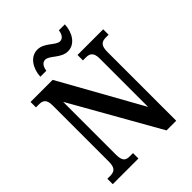

<svg xmlns="http://www.w3.org/2000/svg" viewBox="-252 -1045 1179 1179"><g transform="rotate(-45 337.5 -456.0)"><path d="M410 -771C471 -771 510 -832 513 -902H461C458 -875 445 -849 419 -849C382 -849 345 -912 284 -912C222 -912 183 -851 179 -781H231C235 -808 247 -834 274 -834C312 -834 349 -771 410 -771ZM27 0H250V-47H224C190 -47 169 -55 169 -115V-573L494 0H578V-599C578 -656 601 -667 634 -667H658V-714H435V-667H460C491 -667 516 -657 516 -603V-182L219 -714H27V-667H52C83 -667 108 -659 108 -603V-115C108 -55 84 -47 48 -47H27Z"/></g></svg>

Font: Noto Serif Tamil Condensed SemiBold
Style: Italic
Weight: 600
Width: 3
Italic angle: -12°
Designer: Indian Type Foundry, Tom Grace, and the Monotype Design Team
Foundry: Monotype Imaging Inc.
Version: Version 2.003